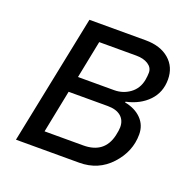

<svg xmlns="http://www.w3.org/2000/svg" viewBox="-98 -618 731 719"><g transform="rotate(20 268.0 -258.0)"><path d="M36 0 141 -516H365Q424 -516 459 -486Q494 -456 494 -406Q494 -355 461 -320.5Q428 -286 373 -274L372 -271Q414 -263 438.5 -238Q463 -213 463 -176Q463 -108 413.5 -54Q364 0 288 0ZM126 -66H280Q364 -66 382 -143Q387 -165 387 -177Q387 -205 368.5 -220.5Q350 -236 316 -236H160ZM174 -300H318Q353 -300 380.5 -320Q408 -340 415 -376Q418 -393 418 -406Q418 -426 399.5 -438Q381 -450 352 -450H204Z"/></g></svg>

Font: Aneliza
Style: Italic
Weight: 400
Italic angle: -11.31°
Designer: Mike Abbink, Paul van der Laan, Pieter van Rosmalen
Foundry: Bold Monday
Version: Version 3.0